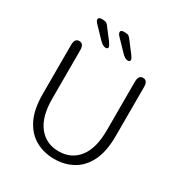

<svg xmlns="http://www.w3.org/2000/svg" viewBox="-185 -914 989 1053"><g transform="rotate(30 309.5 -387.0)"><path d="M310 10.5Q245.5 10.5 193 -18.2Q140.5 -47 109.5 -108.2Q78.5 -169.5 78.5 -267.5V-578Q78.5 -619 107.5 -619Q136.5 -619 136.5 -578V-271Q136.5 -156 183.8 -97Q231 -38 310 -38Q390 -38 436.2 -97Q482.5 -156 482.5 -271V-578Q482.5 -619 511.5 -619Q540.5 -619 540.5 -578V-267.5Q540.5 -169.5 510 -108.2Q479.5 -47 427.2 -18.2Q375 10.5 310 10.5ZM251 -658.5Q241 -658.5 231.5 -664Q222 -669.5 210.5 -681L143.5 -751Q137.5 -757.5 135.2 -762.5Q133 -767.5 133 -772Q133 -778.5 138.2 -781.8Q143.5 -785 151.5 -785H162Q176.5 -785 184.2 -780Q192 -775 200.5 -762L249.5 -698Q264 -677.5 264 -669.5Q264 -664 259.8 -661.2Q255.5 -658.5 251 -658.5ZM391.5 -658.5Q382 -658.5 372.2 -664Q362.5 -669.5 351.5 -681L284 -751Q273.5 -762.5 273.5 -772Q273.5 -778.5 278.8 -781.8Q284 -785 291.5 -785H302Q317 -785 324.5 -780Q332 -775 341 -762L390 -698Q397.5 -688 401 -681.2Q404.5 -674.5 404.5 -669.5Q404.5 -664 400 -661.2Q395.5 -658.5 391.5 -658.5Z"/></g></svg>

Font: Sono ExtraLight Monospace Light
Style: Regular
Weight: 300
Version: Version 2.112